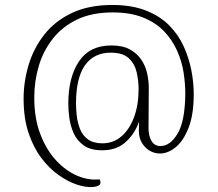

<svg xmlns="http://www.w3.org/2000/svg" viewBox="-20 -657 876 773"><path d="M353 96Q325 98 289 86Q253 74 215.5 47.5Q178 21 146 -21.5Q114 -64 94.5 -123Q75 -182 75 -260Q75 -329 95.5 -396.5Q116 -464 159 -518.5Q202 -573 270 -605Q338 -637 432 -637Q510 -637 566.5 -615Q623 -593 660.5 -555.5Q698 -518 719.5 -470.5Q741 -423 750.5 -373.5Q760 -324 760 -279Q760 -195 739 -142Q718 -89 687 -64Q656 -39 624 -39Q602 -39 583 -50Q564 -61 551.5 -81.5Q539 -102 539 -131L541 -221L559 -242Q553 -196 534 -152.5Q515 -109 480.5 -80.5Q446 -52 391 -52Q344 -52 316.5 -72Q289 -92 276 -122Q263 -152 259 -183.5Q255 -215 255 -239Q255 -346 298 -410Q341 -474 428 -474Q474 -474 503 -458Q532 -442 549 -416.5Q566 -391 572.5 -361Q579 -331 579 -304L578 -140Q578 -110 590 -89.5Q602 -69 626 -69Q665 -69 695 -119Q725 -169 726 -280Q726 -321 719 -366Q712 -411 692.5 -454Q673 -497 640 -531.5Q607 -566 556 -586.5Q505 -607 434 -607Q350 -607 290.5 -578.5Q231 -550 192.5 -501Q154 -452 136 -391Q118 -330 118 -264Q118 -180 142.5 -116.5Q167 -53 206 -11Q245 31 291 50.5Q337 70 381 65Q388 80 381 87Q374 94 353 96ZM392 -80Q437 -80 469.5 -108.5Q502 -137 520 -186Q538 -235 538 -298Q538 -331 530.5 -365Q523 -399 499 -422Q475 -445 426 -445Q358 -445 322 -394Q286 -343 286 -240Q286 -218 289 -191Q292 -164 302 -138Q312 -112 334 -96Q356 -80 392 -80Z"/></svg>

Font: Arima ExtraLight
Style: Regular
Weight: 250
Designer: Joana Correia and Natanael Gama
Foundry: NDISCOVER
Version: Version 1.101;gftools[0.9.23]